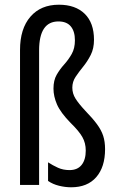

<svg xmlns="http://www.w3.org/2000/svg" viewBox="-20 -785 497 815"><path d="M379 -616Q379 -579 365 -551.5Q351 -524 333 -502Q315 -480 301 -459Q287 -438 287 -413Q287 -388 300.5 -366.5Q314 -345 341 -316Q373 -283 391.5 -258Q410 -233 418 -208.5Q426 -184 426 -152Q426 -76 388.5 -33Q351 10 282 10Q257 10 230.5 3.5Q204 -3 184 -17V-96Q204 -83 226 -73Q248 -63 275 -63Q309 -63 326.5 -85Q344 -107 344 -146Q344 -178 329.5 -203.5Q315 -229 280 -263Q237 -307 222 -341.5Q207 -376 207 -409Q207 -444 220.5 -467.5Q234 -491 252.5 -511.5Q271 -532 284.5 -556Q298 -580 298 -614Q298 -652 280.5 -673Q263 -694 228 -694Q146 -694 146 -571V0H65V-573Q65 -663 109 -714Q153 -765 230 -765Q300 -765 339.5 -726.5Q379 -688 379 -616Z"/></svg>

Font: Noto Sans Malayalam ExtraCondensed
Style: Regular
Weight: 400
Width: 2
Designer: Jelle Bosma - Monotype Design Team
Foundry: Monotype Imaging Inc.
Version: Version 2.104; ttfautohint (v1.8.4.7-5d5b)